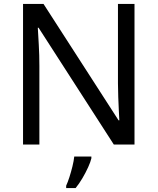

<svg xmlns="http://www.w3.org/2000/svg" viewBox="-20 -734 800 975"><path d="M663 0H558L176 -593H172Q174 -558 177 -506Q180 -454 180 -399V0H97V-714H201L582 -123H586Q585 -139 583.5 -171Q582 -203 580.5 -241Q579 -279 579 -311V-714H663ZM444 70Q440 88 427.5 115.5Q415 143 398.5 171Q382 199 364 221H316V209Q324 192 332.5 165.5Q341 139 348 110.5Q355 82 357 61H444Z"/></svg>

Font: Noto Sans Kaithi
Style: Regular
Weight: 400
Designer: Monotype Design Team
Foundry: Monotype Imaging Inc.
Version: Version 2.005; ttfautohint (v1.8.4.7-5d5b)